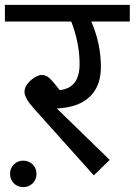

<svg xmlns="http://www.w3.org/2000/svg" viewBox="-40 -709 550 784"><path d="M490 -621H333Q372 -530 372 -436Q372 -357 326 -313.5Q280 -270 192 -266L408 -56L343 7L100 -264Q77 -290 68.5 -306Q60 -322 60 -334Q60 -351 72.5 -367Q85 -383 102 -393Q119 -403 131 -403Q148 -403 162.5 -389.5Q177 -376 204 -341Q285 -350 285 -447Q285 -533 251 -621H-20V-689H490ZM1 1Q1 -22 16.5 -37.5Q32 -53 55 -53Q78 -53 93.5 -37.5Q109 -22 109 1Q109 24 93.5 39.5Q78 55 55 55Q32 55 16.5 39.5Q1 24 1 1Z"/></svg>

Font: FiraGOUPP
Style: Medium
Weight: 400
Designer: bBox Type
Foundry: bBox Type GmbH
Version: Version 1.001